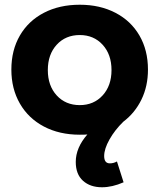

<svg xmlns="http://www.w3.org/2000/svg" viewBox="-20 -563 673 811"><path d="M420 96Q420 127 444 127Q460 127 474 119L502 207Q454 228 411 228Q361 228 330.5 200.5Q300 173 300 121Q300 61 349 5Q339 6 317 6Q231 6 165.5 -28.5Q100 -63 64 -125.5Q28 -188 28 -269Q28 -351 64 -413Q100 -475 165.5 -509Q231 -543 317 -543Q402 -543 467.5 -509Q533 -475 569 -413Q605 -351 605 -269Q605 -199 577.5 -142.5Q550 -86 501 -49Q465 -14 442.5 26Q420 66 420 96ZM317 -119Q376 -119 413.5 -160Q451 -201 451 -267Q451 -333 413.5 -374Q376 -415 317 -415Q257 -415 219.5 -374Q182 -333 182 -267Q182 -201 219.5 -160Q257 -119 317 -119Z"/></svg>

Font: Montserrat SemiBold
Style: Regular
Weight: 600
Designer: Julieta Ulanovsky
Foundry: Julieta Ulanovsky
Version: Version 6.001